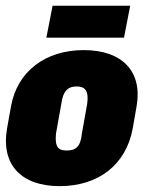

<svg xmlns="http://www.w3.org/2000/svg" viewBox="-39 -633 521 663"><path d="M167 9.8C299.3 9.8 396.5 -63 419.4 -189.9L432.6 -265.6C454.1 -387.2 382.3 -460 250 -460C118.7 -460 20.5 -387.2 -1 -265.6L-14.6 -189.9C-36.6 -63 35.6 9.8 167 9.8ZM191.4 -113.3C162.6 -113.3 149.9 -124.5 154.3 -171.4L172.9 -275.4C178.7 -319.8 196.3 -334.5 225.6 -334.5C254.4 -334.5 268.1 -319.8 262.2 -275.4L243.7 -171.4C239.3 -124.5 220.7 -113.3 191.4 -113.3ZM121.1 -502.9H389.2L410.6 -613.3H142.6Z"/></svg>

Font: Roboto Flex Super Cond Black
Style: Italic
Weight: 900
Width: 3
Italic angle: -10°
Designer: Berlow after Robertson
Foundry: Google
Version: Version 3.200;Glyphs 3.3 (3311)